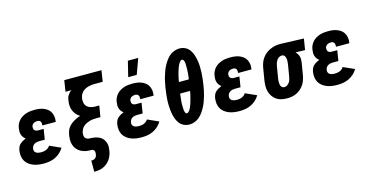

<svg xmlns="http://www.w3.org/2000/svg" viewBox="-91 -1219 3682 1895"><g transform="rotate(-15 1750.0 -271.5)"><path d="M220 8Q192 8 165 4.5Q138 1 113 -8.5Q88 -18 67 -34Q46 -50 33 -72.5Q20 -95 16.5 -122.5Q13 -150 17 -178Q20 -194 26.5 -211Q33 -228 46.5 -240.5Q60 -253 76 -262Q92 -271 108 -277Q95 -287 85.5 -299.5Q76 -312 71 -327.5Q66 -343 66 -359.5Q66 -376 69 -393Q72 -414 81 -434Q90 -454 105 -470.5Q120 -487 139.5 -498.5Q159 -510 179.5 -516.5Q200 -523 221.5 -525.5Q243 -528 263 -528Q288 -528 311.5 -525Q335 -522 356.5 -513.5Q378 -505 396 -491Q414 -477 424.5 -457Q435 -437 438.5 -413.5Q442 -390 438 -366L437 -359H300L301 -362Q302 -371 301 -381Q300 -391 295.5 -398.5Q291 -406 282 -410Q273 -414 263 -414Q254 -414 244.5 -412Q235 -410 226 -405Q217 -400 211 -391.5Q205 -383 203 -373Q202 -363 203.5 -353Q205 -343 211.5 -336Q218 -329 227.5 -326Q237 -323 247 -323H304L287 -217H230Q218 -217 205 -214.5Q192 -212 180.5 -205Q169 -198 162 -187Q155 -176 153 -163Q150 -149 154.5 -137Q159 -125 170 -118Q181 -111 194 -108.5Q207 -106 221 -106Q233 -106 246 -108Q259 -110 271.5 -115Q284 -120 295 -129Q306 -138 312 -149L426 -98Q411 -72 387.5 -50.5Q364 -29 336 -15.5Q308 -2 278.5 3Q249 8 220 8Z M677 215V101H686Q695 101 704.5 97.5Q714 94 721.5 86.5Q729 79 732.5 69.5Q736 60 737 51Q739 41 738 31Q737 21 732 13.5Q727 6 718 3Q709 0 700 0H688Q662 0 637.5 -6.5Q613 -13 592.5 -25.5Q572 -38 557 -57Q542 -76 534.5 -99.5Q527 -123 527 -148.5Q527 -174 531 -200Q534 -218 540 -236Q546 -254 557 -270Q568 -286 583 -299Q598 -312 615 -322.5Q632 -333 649 -340.5Q666 -348 685 -354Q663 -367 646.5 -386Q630 -405 620.5 -429Q611 -453 609.5 -479.5Q608 -506 613 -533Q615 -546 618.5 -558.5Q622 -571 629.5 -582Q637 -593 646 -603Q655 -613 667 -621H607L625 -735H1005L987 -621H901Q885 -621 868.5 -619Q852 -617 835.5 -612Q819 -607 803.5 -598.5Q788 -590 776 -577Q764 -564 757.5 -548.5Q751 -533 748 -517Q744 -493 749 -470Q754 -447 770 -431.5Q786 -416 809 -410Q832 -404 856 -404H894L875 -290H837Q819 -290 801 -288.5Q783 -287 766 -282Q749 -277 731.5 -269Q714 -261 700 -248Q686 -235 677.5 -218.5Q669 -202 666 -184Q664 -168 666.5 -152Q669 -136 680.5 -126.5Q692 -117 708.5 -115.5Q725 -114 740.5 -113.5Q756 -113 771.5 -110Q787 -107 801.5 -101.5Q816 -96 828.5 -87.5Q841 -79 850.5 -67.5Q860 -56 866.5 -42Q873 -28 876 -13Q879 2 878.5 18Q878 34 875 50Q872 72 864.5 94Q857 116 844 135.5Q831 155 813 171Q795 187 773.5 197Q752 207 730 211Q708 215 686 215Z M1220 8Q1192 8 1165 4.5Q1138 1 1113 -8.5Q1088 -18 1067 -34Q1046 -50 1033 -72.5Q1020 -95 1016.5 -122.5Q1013 -150 1017 -178Q1020 -194 1026.5 -211Q1033 -228 1046.5 -240.5Q1060 -253 1076 -262Q1092 -271 1108 -277Q1095 -287 1085.5 -299.5Q1076 -312 1071 -327.5Q1066 -343 1066 -359.5Q1066 -376 1069 -393Q1072 -414 1081 -434Q1090 -454 1105 -470.5Q1120 -487 1139.5 -498.5Q1159 -510 1179.5 -516.5Q1200 -523 1221.5 -525.5Q1243 -528 1263 -528Q1288 -528 1311.5 -525Q1335 -522 1356.5 -513.5Q1378 -505 1396 -491Q1414 -477 1424.5 -457Q1435 -437 1438.5 -413.5Q1442 -390 1438 -366L1437 -359H1300L1301 -362Q1302 -371 1301 -381Q1300 -391 1295.5 -398.5Q1291 -406 1282 -410Q1273 -414 1263 -414Q1254 -414 1244.5 -412Q1235 -410 1226 -405Q1217 -400 1211 -391.5Q1205 -383 1203 -373Q1202 -363 1203.5 -353Q1205 -343 1211.5 -336Q1218 -329 1227.5 -326Q1237 -323 1247 -323H1304L1287 -217H1230Q1218 -217 1205 -214.5Q1192 -212 1180.5 -205Q1169 -198 1162 -187Q1155 -176 1153 -163Q1150 -149 1154.5 -137Q1159 -125 1170 -118Q1181 -111 1194 -108.5Q1207 -106 1221 -106Q1233 -106 1246 -108Q1259 -110 1271.5 -115Q1284 -120 1295 -129Q1306 -138 1312 -149L1426 -98Q1411 -72 1387.5 -50.5Q1364 -29 1336 -15.5Q1308 -2 1278.5 3Q1249 8 1220 8ZM1242 -600 1281 -758H1387L1329 -600Z M1706 8Q1675 8 1647.5 -5.5Q1620 -19 1603 -43.5Q1586 -68 1576.5 -96.5Q1567 -125 1562.5 -155.5Q1558 -186 1556.5 -217.5Q1555 -249 1556.5 -280.5Q1558 -312 1562 -344Q1566 -376 1571 -408Q1576 -434 1581 -460.5Q1586 -487 1594 -513Q1602 -539 1611 -564.5Q1620 -590 1633 -614.5Q1646 -639 1662.5 -662.5Q1679 -686 1700.5 -704.5Q1722 -723 1749 -733Q1776 -743 1802 -743H1803Q1834 -743 1861.5 -729.5Q1889 -716 1906 -691.5Q1923 -667 1932.5 -638.5Q1942 -610 1947 -579.5Q1952 -549 1953 -517.5Q1954 -486 1952.5 -454.5Q1951 -423 1947 -391Q1943 -359 1938 -327Q1934 -301 1928.5 -274.5Q1923 -248 1915 -222Q1907 -196 1898 -170.5Q1889 -145 1876 -120.5Q1863 -96 1846.5 -72.5Q1830 -49 1808.5 -30.5Q1787 -12 1760 -2Q1733 8 1707 8ZM1814 -424Q1816 -434 1817 -443Q1818 -452 1819 -461Q1820 -470 1821 -479Q1822 -488 1822.5 -497.5Q1823 -507 1823.5 -516Q1824 -525 1824 -534Q1824 -543 1824 -552Q1824 -561 1824 -570Q1824 -579 1823 -588Q1822 -597 1819.5 -605.5Q1817 -614 1812.5 -621.5Q1808 -629 1799 -629Q1790 -629 1782 -621.5Q1774 -614 1769 -605.5Q1764 -597 1759.5 -588.5Q1755 -580 1751.5 -571Q1748 -562 1745 -553Q1742 -544 1739 -535Q1736 -526 1733.5 -516.5Q1731 -507 1728.5 -498Q1726 -489 1724 -480Q1722 -471 1720 -461.5Q1718 -452 1716.5 -443Q1715 -434 1713 -424ZM1710 -106Q1719 -106 1727 -113.5Q1735 -121 1740.5 -129.5Q1746 -138 1750 -146.5Q1754 -155 1757.5 -164Q1761 -173 1764 -182Q1767 -191 1770 -200Q1773 -209 1775.5 -218.5Q1778 -228 1780.5 -237Q1783 -246 1785 -255Q1787 -264 1789.5 -273.5Q1792 -283 1793.5 -292Q1795 -301 1796 -311H1695Q1694 -301 1693 -292Q1692 -283 1691 -274Q1690 -265 1689 -256Q1688 -247 1687 -237.5Q1686 -228 1685.5 -219Q1685 -210 1685 -201Q1685 -192 1685.5 -183Q1686 -174 1686 -165Q1686 -156 1687 -147Q1688 -138 1690 -129.5Q1692 -121 1696.5 -113.5Q1701 -106 1710 -106Z M2220 8Q2192 8 2165 4.5Q2138 1 2113 -8.5Q2088 -18 2067 -34Q2046 -50 2033 -72.5Q2020 -95 2016.5 -122.5Q2013 -150 2017 -178Q2020 -194 2026.5 -211Q2033 -228 2046.5 -240.5Q2060 -253 2076 -262Q2092 -271 2108 -277Q2095 -287 2085.5 -299.5Q2076 -312 2071 -327.5Q2066 -343 2066 -359.5Q2066 -376 2069 -393Q2072 -414 2081 -434Q2090 -454 2105 -470.5Q2120 -487 2139.5 -498.5Q2159 -510 2179.5 -516.5Q2200 -523 2221.5 -525.5Q2243 -528 2263 -528Q2288 -528 2311.5 -525Q2335 -522 2356.5 -513.5Q2378 -505 2396 -491Q2414 -477 2424.5 -457Q2435 -437 2438.5 -413.5Q2442 -390 2438 -366L2437 -359H2300L2301 -362Q2302 -371 2301 -381Q2300 -391 2295.5 -398.5Q2291 -406 2282 -410Q2273 -414 2263 -414Q2254 -414 2244.5 -412Q2235 -410 2226 -405Q2217 -400 2211 -391.5Q2205 -383 2203 -373Q2202 -363 2203.5 -353Q2205 -343 2211.5 -336Q2218 -329 2227.5 -326Q2237 -323 2247 -323H2304L2287 -217H2230Q2218 -217 2205 -214.5Q2192 -212 2180.5 -205Q2169 -198 2162 -187Q2155 -176 2153 -163Q2150 -149 2154.5 -137Q2159 -125 2170 -118Q2181 -111 2194 -108.5Q2207 -106 2221 -106Q2233 -106 2246 -108Q2259 -110 2271.5 -115Q2284 -120 2295 -129Q2306 -138 2312 -149L2426 -98Q2411 -72 2387.5 -50.5Q2364 -29 2336 -15.5Q2308 -2 2278.5 3Q2249 8 2220 8Z M2706 8Q2676 8 2647.5 2Q2619 -4 2596.5 -19.5Q2574 -35 2558 -58Q2542 -81 2534.5 -108Q2527 -135 2527.5 -165Q2528 -195 2533 -225L2553 -345Q2557 -369 2565.5 -393Q2574 -417 2589 -438.5Q2604 -460 2624 -477Q2644 -494 2668 -505Q2692 -516 2716.5 -522Q2741 -528 2765 -528H2781L3016 -520L2997 -406L2900 -409Q2911 -399 2919 -386Q2927 -373 2931.5 -358.5Q2936 -344 2935.5 -328Q2935 -312 2933 -295L2913 -175Q2909 -151 2901 -127Q2893 -103 2879.5 -81.5Q2866 -60 2846 -42Q2826 -24 2803 -12.5Q2780 -1 2755 3.5Q2730 8 2706 8ZM2707 -106Q2722 -106 2735.5 -115Q2749 -124 2758 -137Q2767 -150 2771 -164.5Q2775 -179 2778 -194L2798 -314Q2800 -329 2801 -344.5Q2802 -360 2799.5 -374.5Q2797 -389 2788.5 -401Q2780 -413 2765 -414H2758Q2743 -414 2729.5 -404.5Q2716 -395 2708 -382Q2700 -369 2695 -354.5Q2690 -340 2688 -326L2668 -206Q2666 -195 2665.5 -184.5Q2665 -174 2665 -163.5Q2665 -153 2667 -143Q2669 -133 2674 -124.5Q2679 -116 2687.5 -111Q2696 -106 2707 -106Z M3220 8Q3192 8 3165 4.5Q3138 1 3113 -8.5Q3088 -18 3067 -34Q3046 -50 3033 -72.5Q3020 -95 3016.5 -122.5Q3013 -150 3017 -178Q3020 -194 3026.5 -211Q3033 -228 3046.5 -240.5Q3060 -253 3076 -262Q3092 -271 3108 -277Q3095 -287 3085.5 -299.5Q3076 -312 3071 -327.5Q3066 -343 3066 -359.5Q3066 -376 3069 -393Q3072 -414 3081 -434Q3090 -454 3105 -470.5Q3120 -487 3139.5 -498.5Q3159 -510 3179.5 -516.5Q3200 -523 3221.5 -525.5Q3243 -528 3263 -528Q3288 -528 3311.5 -525Q3335 -522 3356.5 -513.5Q3378 -505 3396 -491Q3414 -477 3424.5 -457Q3435 -437 3438.5 -413.5Q3442 -390 3438 -366L3437 -359H3300L3301 -362Q3302 -371 3301 -381Q3300 -391 3295.5 -398.5Q3291 -406 3282 -410Q3273 -414 3263 -414Q3254 -414 3244.5 -412Q3235 -410 3226 -405Q3217 -400 3211 -391.5Q3205 -383 3203 -373Q3202 -363 3203.5 -353Q3205 -343 3211.5 -336Q3218 -329 3227.5 -326Q3237 -323 3247 -323H3304L3287 -217H3230Q3218 -217 3205 -214.5Q3192 -212 3180.5 -205Q3169 -198 3162 -187Q3155 -176 3153 -163Q3150 -149 3154.5 -137Q3159 -125 3170 -118Q3181 -111 3194 -108.5Q3207 -106 3221 -106Q3233 -106 3246 -108Q3259 -110 3271.5 -115Q3284 -120 3295 -129Q3306 -138 3312 -149L3426 -98Q3411 -72 3387.5 -50.5Q3364 -29 3336 -15.5Q3308 -2 3278.5 3Q3249 8 3220 8Z"/></g></svg>

Font: Iosevka Curly Slab Heavy
Style: Italic
Weight: 900
Italic angle: -9°
Monospace: yes
Designer: Belleve Invis
Foundry: Belleve Invis
Version: Version 22.1.2; ttfautohint (v1.8.4)